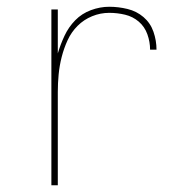

<svg xmlns="http://www.w3.org/2000/svg" viewBox="-20 -548 540 568"><path d="M132 0V-520H151V-390Q159 -417 171 -442.5Q183 -468 202.5 -488Q222 -508 249 -518Q276 -528 303 -528Q330 -528 357 -521.5Q384 -515 404.5 -497.5Q425 -480 434 -454Q443 -428 443 -401H424Q424 -424 416 -446.5Q408 -469 390.5 -484Q373 -499 350 -504.5Q327 -510 303 -510Q277 -510 252.5 -500Q228 -490 209.5 -471.5Q191 -453 180 -429Q169 -405 162.5 -379.5Q156 -354 153.5 -328Q151 -302 151 -276V0Z"/></svg>

Font: Iosevka SS04 Thin
Style: Regular
Weight: 100
Monospace: yes
Designer: Belleve Invis
Foundry: Belleve Invis
Version: Version 19.0.0; ttfautohint (v1.8.4)